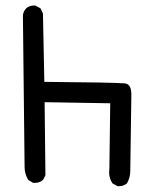

<svg xmlns="http://www.w3.org/2000/svg" viewBox="-20 -633 540 683"><path d="M368.2 -20Q368.2 -26.4 369.1 -32.7L372.1 -265.6L138.7 -269.5L141.6 -9.8L133.3 6.8Q121.1 17.6 104 17.6Q102.1 17.6 98.1 17.6L81.5 7.8L80.1 6.3Q67.4 -14.6 67.4 -40Q67.4 -43.5 67.4 -46.9L61.5 -578.6Q63 -592.3 72.8 -603Q84 -613.3 100.6 -613.3Q102.1 -613.3 105.5 -613.3L124 -603.5L132.8 -585L137.7 -341.8Q384.3 -339.8 422.9 -336.4Q426.3 -336.4 428.7 -335.4Q447.3 -330.6 447.3 -295.9L443.4 -24.4Q443.4 -2 432.1 18.6L431.2 19.5Q419.9 29.3 403.3 29.3Q401.9 29.3 398.4 29.3L380.4 19.5L379.4 18.1Q368.2 1 368.2 -20Z"/></svg>

Font: Bakudai
Style: Bold
Weight: 700
Version: Version 1.48